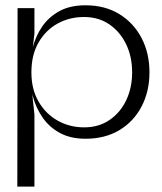

<svg xmlns="http://www.w3.org/2000/svg" viewBox="-20 -502 600 711"><path d="M45.1 -472H107.5V-377.5L90.8 -234L107.5 -78.5V189H44.1ZM296.5 -482.4Q369.1 -482.4 422.2 -449.6Q475.3 -416.8 504.4 -360.9Q533.5 -305 533.5 -234Q533.5 -163.8 504.4 -107.9Q475.3 -52 422.2 -20.1Q369.1 11.8 296.5 11.8Q241.7 11.8 202.5 -9.3Q163.3 -30.3 138.6 -65.7Q113.8 -101.1 101.7 -144.6Q89.6 -188.1 89.6 -234Q89.6 -279.3 100.6 -323.6Q111.6 -367.9 136.2 -403.7Q160.9 -439.5 200.2 -460.9Q239.5 -482.4 296.5 -482.4ZM290.9 -439Q237 -439 192.9 -414.6Q148.8 -390.1 122.6 -344.4Q96.3 -298.7 96.3 -234Q96.3 -171.3 122.9 -125.6Q149.6 -79.9 193.7 -55.2Q237.8 -30.4 291.9 -30.4Q346.2 -30.4 386.1 -58Q426.1 -85.5 447.7 -131.5Q469.3 -177.5 469.3 -234Q469.3 -291.5 447.3 -337.7Q425.2 -383.9 385.3 -411.5Q345.4 -439 290.9 -439Z"/></svg>

Font: Panamera Thin
Style: Regular
Weight: 100
Designer: Bastien Sozeau
Foundry: NBR — Bastien Sozeau
Version: Version 3.003;gftools[0.9.33]